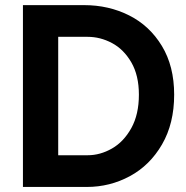

<svg xmlns="http://www.w3.org/2000/svg" viewBox="-20 -740 737 760"><path d="M70.8 -719.7H313Q410.2 -719.7 491.2 -679Q572.3 -638.2 620.8 -558.1Q669.4 -478 669.4 -365.2Q669.4 -251 621.3 -168.2Q573.2 -85.4 494.1 -42.7Q415 0 323.7 0H70.8ZM529.8 -365.2Q529.8 -441.4 499.8 -493.2Q469.7 -544.9 423.3 -569.6Q377 -594.2 327.1 -594.2H210.4V-125.5H327.1Q376.5 -125.5 423.1 -152.1Q469.7 -178.7 499.8 -232.9Q529.8 -287.1 529.8 -365.2Z"/></svg>

Font: Reddit Sans
Style: Bold
Weight: 700
Designer: Stephen Hutchings
Foundry: Reddit
Version: Version 1.013